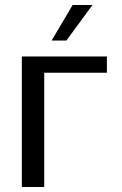

<svg xmlns="http://www.w3.org/2000/svg" viewBox="-20 -745 486 765"><path d="M67 0V-520H156.2V0ZM117.8 -455.3V-520H405.9V-455.3ZM185.6 -583.4 269.4 -725.1H348.3L244.5 -583.4Z"/></svg>

Font: Murecho Thin
Style: Regular
Weight: 100
Designer: Neil Summerour
Foundry: Positype
Version: Version 1.010